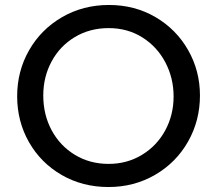

<svg xmlns="http://www.w3.org/2000/svg" viewBox="-20 -738 872 772"><path d="M784 -354Q784 -453 736.5 -536.5Q689 -620 605.5 -669Q522 -718 418 -718Q314 -718 229.5 -669Q145 -620 97 -536Q49 -452 49 -351Q49 -250 96.5 -166.5Q144 -83 228 -34.5Q312 14 416 14Q519 14 603.5 -35Q688 -84 736 -168.5Q784 -253 784 -354ZM678 -350Q678 -276 644.5 -214Q611 -152 551 -115.5Q491 -79 417 -79Q341 -79 281 -115.5Q221 -152 187.5 -214.5Q154 -277 154 -354Q154 -429 187.5 -491Q221 -553 281 -589Q341 -625 417 -625Q493 -625 552.5 -587.5Q612 -550 645 -487Q678 -424 678 -350Z"/></svg>

Font: Geom
Style: Regular
Weight: 400
Version: Version 1.102